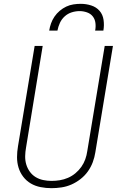

<svg xmlns="http://www.w3.org/2000/svg" viewBox="-20 -975 640 1003"><path d="M249 8Q220 8 192 2.5Q164 -3 141 -16.5Q118 -30 101.5 -51.5Q85 -73 77 -99Q69 -125 69 -153.5Q69 -182 74 -211L161 -735H203L116 -204Q112 -182 111.5 -159.5Q111 -137 117 -116.5Q123 -96 135.5 -78.5Q148 -61 166 -50Q184 -39 205.5 -34.5Q227 -30 249 -30Q271 -30 292.5 -33.5Q314 -37 335 -46Q356 -55 374 -70Q392 -85 405 -103.5Q418 -122 425.5 -143Q433 -164 436 -186L527 -735H570L478 -179Q474 -153 464.5 -127.5Q455 -102 439 -79.5Q423 -57 400.5 -39.5Q378 -22 353 -11Q328 0 301 4Q274 8 249 8ZM237 -815Q240 -834 246.5 -852.5Q253 -871 264.5 -888Q276 -905 292 -918.5Q308 -932 326 -940.5Q344 -949 363.5 -952Q383 -955 402 -955Q430 -955 456.5 -946.5Q483 -938 500 -918.5Q517 -899 521 -871Q525 -843 520 -815H477Q481 -835 478.5 -855Q476 -875 464.5 -889.5Q453 -904 434 -910.5Q415 -917 396 -917Q375 -917 354.5 -910.5Q334 -904 318 -889.5Q302 -875 293 -855.5Q284 -836 280 -815Z"/></svg>

Font: Iosevka Curly XLtEx
Style: Italic
Weight: 200
Width: 7
Italic angle: -9°
Monospace: yes
Designer: Belleve Invis
Foundry: Belleve Invis
Version: Version 11.1.0; ttfautohint (v1.8.3)